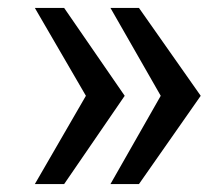

<svg xmlns="http://www.w3.org/2000/svg" viewBox="-20 -500 556 485"><path d="M386 -258 259 -35H331L487 -258L331 -480H259ZM197 -258 68 -35H142L295 -258L142 -480H68Z"/></svg>

Font: Neocyr
Style: Regular
Weight: 400
Designer: Viktar Palstsiuk <vipals@gmail.com>
Version: 1.00